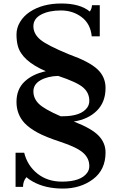

<svg xmlns="http://www.w3.org/2000/svg" viewBox="-20 -934 707 1120"><path d="M134.3 99.6Q114.3 122.1 114.3 156.2H70.8V-43H121.1Q140.1 32.7 198.7 79.1Q257.3 125.5 341.3 125.5Q451.2 125.5 488.3 74.2Q501 57.1 501 35.2Q501 -11.2 464.4 -43.2Q427.7 -75.2 335.7 -105.5Q243.7 -135.7 197 -161.6Q150.4 -187.5 123.5 -215.8Q76.2 -266.6 76.2 -339.6Q76.2 -412.6 122.3 -457Q168.5 -501.5 247.1 -518.6Q106.9 -579.1 84 -666.5Q76.2 -694.8 76.2 -732.9Q76.2 -771 96.9 -805.7Q117.7 -840.3 153.3 -864.3Q227.5 -913.6 337.4 -913.6Q447.3 -913.6 503.9 -866.7Q515.6 -882.8 516.6 -903.8H562V-722.2H515.1Q507.8 -795.4 456.3 -834.2Q404.8 -873 335.2 -873Q265.6 -873 220.2 -849.1Q174.8 -825.2 174.8 -781Q174.8 -736.8 214.8 -703.1Q254.9 -669.4 383.3 -616.7Q501.5 -574.2 548.6 -529.8Q595.7 -485.4 595.7 -420.9Q595.7 -338.9 545.4 -288.6Q495.1 -238.3 410.6 -225.1Q514.2 -185.1 554.9 -142.8Q595.7 -100.6 595.7 -44.9Q595.7 56.6 522.7 111.3Q449.7 166 346.7 166Q243.7 166 170.9 125Q148.9 112.8 134.3 99.6ZM346.2 -255.9Q453.1 -255.9 489.3 -307.1Q501 -324.2 501 -346.2Q501 -392.6 464.8 -423.8Q428.7 -455.1 319.3 -491.2Q256.8 -489.3 215.8 -465.6Q174.8 -441.9 174.8 -400.9Q174.8 -359.9 206.3 -328.6Q237.8 -297.4 333.5 -255.9Z"/></svg>

Font: Cantata One
Style: Regular
Weight: 400
Designer: Joana Maria Correia da Silva
Foundry: Joana Maria Correia da Silva
Version: Version 1.002